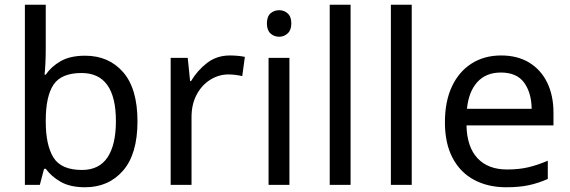

<svg xmlns="http://www.w3.org/2000/svg" viewBox="-20 -780 2406 810"><path d="M173 -575Q173 -541 171.5 -511.5Q170 -482 168 -465H173Q196 -499 236 -522Q276 -545 339 -545Q439 -545 499.5 -475.5Q560 -406 560 -268Q560 -130 499 -60Q438 10 339 10Q276 10 236 -13Q196 -36 173 -68H166L148 0H85V-760H173ZM324 -472Q239 -472 206 -423Q173 -374 173 -271V-267Q173 -168 205.5 -115.5Q238 -63 326 -63Q398 -63 433.5 -116Q469 -169 469 -269Q469 -472 324 -472Z M950 -546Q965 -546 982.5 -544.5Q1000 -543 1013 -540L1002 -459Q989 -462 973.5 -464Q958 -466 944 -466Q903 -466 867 -443.5Q831 -421 809.5 -380.5Q788 -340 788 -286V0H700V-536H772L782 -438H786Q812 -482 853 -514Q894 -546 950 -546Z M1158 -737Q1178 -737 1193.5 -723.5Q1209 -710 1209 -681Q1209 -653 1193.5 -639Q1178 -625 1158 -625Q1136 -625 1121 -639Q1106 -653 1106 -681Q1106 -710 1121 -723.5Q1136 -737 1158 -737ZM1201 -536V0H1113V-536Z M1459 0H1371V-760H1459Z M1717 0H1629V-760H1717Z M2094 -546Q2163 -546 2212.5 -516Q2262 -486 2288.5 -431.5Q2315 -377 2315 -304V-251H1948Q1950 -160 1994.5 -112.5Q2039 -65 2119 -65Q2170 -65 2209.5 -74.5Q2249 -84 2291 -102V-25Q2250 -7 2210 1.5Q2170 10 2115 10Q2039 10 1980.5 -21Q1922 -52 1889.5 -113.5Q1857 -175 1857 -264Q1857 -352 1886.5 -415Q1916 -478 1969.5 -512Q2023 -546 2094 -546ZM2093 -474Q2030 -474 1993.5 -433.5Q1957 -393 1950 -321H2223Q2222 -389 2191 -431.5Q2160 -474 2093 -474Z"/></svg>

Font: Noto Sans Carian
Style: Regular
Weight: 400
Designer: Monotype Design Team
Foundry: Monotype Imaging Inc.
Version: Version 2.002; ttfautohint (v1.8.4.7-5d5b)